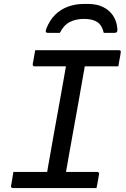

<svg xmlns="http://www.w3.org/2000/svg" viewBox="-20 -955 640 975"><path d="M309 -47H210L218 -71Q220 -87 223.5 -106Q227 -125 230 -142Q241 -206 252.5 -269.5Q264 -333 275.5 -397Q287 -461 298.5 -525Q310 -589 321 -653H421L412 -629Q410 -616 407.5 -600Q405 -584 402 -570Q391 -504 379 -439Q367 -374 355.5 -308.5Q344 -243 332 -177.5Q320 -112 309 -47ZM470 0H45Q43 0 41 -1Q39 -2 37.5 -3.5Q36 -5 36 -7Q36 -9 36 -11Q39 -24 40.5 -35.5Q42 -47 44 -58Q46 -69 48 -82H474Q477 -82 479 -80.5Q481 -79 482.5 -76.5Q484 -74 483 -71Q481 -59 479 -47.5Q477 -36 475 -24.5Q473 -13 470 0ZM159 -700H584Q589 -700 592 -697Q595 -694 593 -689Q592 -680 590.5 -671Q589 -662 587 -653.5Q585 -645 584 -636.5Q583 -628 581 -618H155Q150 -618 148 -621.5Q146 -625 146 -629Q148 -639 149.5 -647.5Q151 -656 152.5 -664.5Q154 -673 155.5 -682Q157 -691 159 -700ZM284 -788Q270 -788 254.5 -788Q239 -788 225 -788Q215 -788 213 -792.5Q211 -797 215 -809Q232 -852 259.5 -879.5Q287 -907 324.5 -921Q362 -935 407 -935H427Q472 -935 504 -919Q536 -903 554.5 -875Q573 -847 576 -809Q577 -797 573.5 -792.5Q570 -788 560 -788Q546 -788 533.5 -788Q521 -788 507 -788Q498 -827 474 -843Q450 -859 406 -859Q365 -859 334 -843Q303 -827 284 -788Z"/></svg>

Font: RecMonoLinear Nerd Font Mono
Style: Italic
Weight: 400
Italic angle: -10°
Monospace: yes
Version: Version 1.085; ttfautohint (v1.8.4.7-5d5b);Nerd Fonts 3.2.1